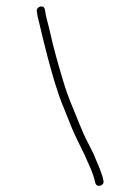

<svg xmlns="http://www.w3.org/2000/svg" viewBox="-56 -691 639 908"><g transform="rotate(5 263.0 -237.0)"><path d="M83.7 -623C88.5 -602.1 92.4 -589.4 100.7 -567C117 -518.6 131.7 -472.2 153.6 -412C183.5 -329.9 212.1 -252.5 251.3 -178L301.2 -80C333 -20.4 359.2 13.8 388.3 70C401.6 93.3 415.7 120.1 424.4 145L430.5 162C439.2 185.1 475.9 169.8 467.3 147L462.2 130C451.4 104.2 437.5 76 423.3 51C416.1 35.7 407.6 20.3 397.7 5C372.3 -34.5 361.4 -51.8 336.2 -100L286.3 -197C266.9 -234.3 249.9 -272 235.2 -310C209.9 -372.7 175.5 -463.1 156.5 -525C141.9 -572.6 130.8 -592.9 121.2 -634C116.3 -659.1 78.6 -648.4 83.7 -623Z"/></g></svg>

Font: Just Breathe
Style: Obl1
Weight: 400
Foundry: Cannot Into Space Fonts
Version: Version 0.72